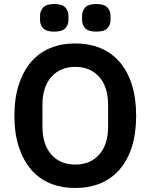

<svg xmlns="http://www.w3.org/2000/svg" viewBox="-20 -927 752 959"><path d="M356 12Q287 12 231 -11Q175 -34 135.5 -80Q96 -126 74 -193Q52 -260 52 -349Q52 -437 74 -504.5Q96 -572 135.5 -618Q175 -664 231 -687Q287 -710 356 -710Q425 -710 481 -687Q537 -664 577 -618Q617 -572 638.5 -504.5Q660 -437 660 -349Q660 -260 638.5 -193Q617 -126 577 -80Q537 -34 481 -11Q425 12 356 12ZM356 -105Q431 -105 475.5 -155Q520 -205 520 -295V-403Q520 -493 475.5 -543Q431 -593 356 -593Q281 -593 236.5 -543Q192 -493 192 -403V-295Q192 -205 236.5 -155Q281 -105 356 -105ZM251 -769Q212 -769 196 -785.5Q180 -802 180 -827V-848Q180 -873 196 -890Q212 -907 251 -907Q290 -907 306 -890Q322 -873 322 -848V-827Q322 -802 306 -785.5Q290 -769 251 -769ZM461 -769Q422 -769 406 -785.5Q390 -802 390 -827V-848Q390 -873 406 -890Q422 -907 461 -907Q500 -907 516 -890Q532 -873 532 -848V-827Q532 -802 516 -785.5Q500 -769 461 -769Z"/></svg>

Font: IBM Plex Sans Thai Looped SemiBold
Style: Regular
Weight: 600
Designer: Mike Abbink, Paul van der Laan, Pieter van Rosmalen, Ben Mitchell, Mark Frömberg
Foundry: Bold Monday
Version: Version 1.1